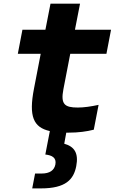

<svg xmlns="http://www.w3.org/2000/svg" viewBox="-20 -702 660 1040"><path d="M352 16.5C404 16.5 449 10.5 488 0.5L514 -134C472.5 -125 434.5 -119.5 401.5 -119.5C330.5 -119.5 307.5 -136.5 323.5 -219L360.5 -410.5H556.5L581.5 -541H386L413.5 -682H253.5L226 -541H101.5L76.5 -410.5H200.5L164 -221.5C135 -72 160.5 -12 250 8L225.5 135C261 139 287 151.5 280 189C273.5 220.5 250 238 204.5 238H170L154.5 318.5H201.5C336.5 318.5 379 270 393 198C406.5 128 383.5 92 328 76.5L339 16.5Z"/></svg>

Font: Monaspace Neon ExtraBold
Style: Italic
Weight: 800
Italic angle: -11°
Designer: Riley Cran & the Lettermatic Team
Foundry: Lettermatic
Version: Version 1.200 (Monaspace Neon)